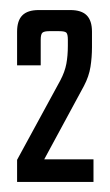

<svg xmlns="http://www.w3.org/2000/svg" viewBox="-20 -642 219 382"><path d="M61 -563V-512H14V-579Q14 -601 24.5 -611.5Q35 -622 57 -622H120Q142 -622 152.5 -611.5Q163 -601 163 -579V-548Q163 -528 160 -509Q157 -490 147 -471L68 -325H166V-280H14V-324L100 -482Q109 -499 112 -515Q115 -531 115 -551V-563Q115 -574 112 -577Q109 -580 98 -580H78Q68 -580 64.5 -577Q61 -574 61 -563Z"/></svg>

Font: Teko Variable Light
Style: Regular
Weight: 300
Designer: Manushi Parikh, Jonny Pinhorn
Foundry: Indian Type Foundry
Version: Version 3.000